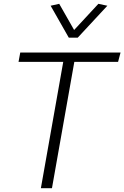

<svg xmlns="http://www.w3.org/2000/svg" viewBox="-20 -985 651 1005"><path d="M611 -710 598 -661H369L252 0H194L311 -661H77L86 -710ZM340 -788 245 -955 290 -965 368 -828 495 -965 542 -955 387 -788Z"/></svg>

Font: Livvic Light
Style: Italic
Weight: 300
Italic angle: -10°
Designer: Jacques Le Bailly, Baron von Fonthausen
Version: Version 1.001; ttfautohint (v1.8.2)